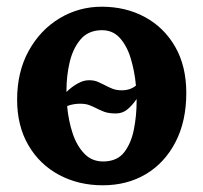

<svg xmlns="http://www.w3.org/2000/svg" viewBox="-20 -536 606 572"><path d="M286 16Q214 16 156 -15Q98 -46 64.5 -103.5Q31 -161 31 -239Q31 -322 65.5 -384.5Q100 -447 157.5 -481.5Q215 -516 283 -516Q355 -516 412 -485Q469 -454 502 -396.5Q535 -339 535 -259Q535 -175 503 -113Q471 -51 415 -17.5Q359 16 286 16ZM178 -266V-262Q192 -276 210 -286.5Q228 -297 245 -297Q261 -297 272 -292Q283 -287 293 -282Q304 -276 315.5 -271.5Q327 -267 343 -267Q368 -267 385 -281Q381 -324 369.5 -362Q358 -400 336.5 -423.5Q315 -447 281 -446Q242 -445 219.5 -418Q197 -391 187.5 -350.5Q178 -310 178 -266ZM290 -55Q330 -56 350.5 -83Q371 -110 379 -151Q387 -192 387 -234Q387 -234 387 -235Q387 -236 387 -241Q374 -222 359.5 -210Q345 -198 325 -198Q304 -198 290.5 -203Q277 -208 266 -214Q256 -219 245.5 -223Q235 -227 218 -227Q210 -227 200 -225.5Q190 -224 180 -220Q184 -176 196.5 -138.5Q209 -101 232 -77.5Q255 -54 290 -55Z"/></svg>

Font: Lora
Style: Bold
Weight: 700
Designer: Olga Karpushina, Alexei Vanyashin (Cyrillic)
Foundry: Cyreal
Version: Version 3.006; ttfautohint (v1.8.4.7-5d5b);gftools[0.9.30]